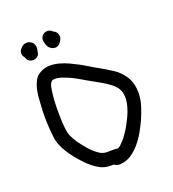

<svg xmlns="http://www.w3.org/2000/svg" viewBox="-198 -946 942 1046"><g transform="rotate(-30 273.0 -423.0)"><path d="M146.5 -47.9Q124 -64.5 106 -85.4Q87.9 -106.4 73.2 -129.9Q59.6 -150.4 46.9 -173.8Q34.2 -197.3 24.4 -221.7Q14.6 -246.1 9.3 -271.5Q3.9 -296.9 5.9 -322.3Q8.8 -372.1 16.1 -420.4Q23.4 -468.8 36.1 -515.6Q40 -533.2 45.9 -554.7Q51.8 -576.2 61 -596.2Q70.3 -616.2 83 -632.8Q95.7 -649.4 115.2 -658.2Q144.5 -670.9 173.8 -667.5Q203.1 -664.1 231 -651.4Q258.8 -638.7 284.2 -620.6Q309.6 -602.5 332 -585Q352.5 -568.4 372.6 -550.3Q392.6 -532.2 414.1 -515.6Q439.5 -493.2 465.3 -470.7Q491.2 -448.2 507.8 -418.9Q527.3 -385.7 530.3 -352.1Q533.2 -318.4 525.4 -285.6Q517.6 -252.9 501 -221.7Q484.4 -190.4 464.8 -161.1Q447.3 -135.7 424.3 -107.4Q401.4 -79.1 373.5 -55.7Q345.7 -32.2 314 -18.6Q282.2 -4.9 247.1 -8.8Q226.6 -11.7 216.8 -24.4Q198.2 -27.3 180.7 -32.2Q163.1 -37.1 146.5 -47.9ZM84 -329.1Q82 -304.7 86.4 -284.2Q90.8 -263.7 101.6 -238.3Q115.2 -210 131.8 -181.2Q148.4 -152.3 170.9 -128.9Q190.4 -107.4 215.8 -102.5Q232.4 -99.6 248 -97.2Q263.7 -94.7 279.3 -89.8Q285.2 -91.8 291 -94.2Q296.9 -96.7 302.7 -101.6Q319.3 -112.3 333 -125Q346.7 -137.7 359.4 -151.4Q383.8 -178.7 406.7 -210.9Q429.7 -243.2 443.4 -277.3Q457 -311.5 454.1 -341.8Q451.2 -372.1 425.8 -400.4Q402.3 -426.8 374.5 -448.7Q346.7 -470.7 320.3 -493.2Q297.9 -512.7 276.4 -530.3Q254.9 -547.9 229.5 -563.5Q206.1 -579.1 183.6 -586.9Q180.7 -587.9 178.2 -588.4Q175.8 -588.9 172.9 -589.8L158.2 -590.8Q150.4 -588.9 148.4 -586.9Q141.6 -579.1 140.6 -579.1Q133.8 -567.4 131.8 -562.5Q129.9 -557.6 126 -546.9Q116.2 -518.6 109.4 -489.7Q102.5 -460.9 97.7 -432.6Q92.8 -404.3 89.4 -380.9Q85.9 -357.4 84 -329.1ZM159.2 -825.2Q168 -818.4 169.9 -805.7Q171.9 -797.9 171.9 -793.9Q171.9 -790 169.9 -782.2L160.2 -755.9Q152.3 -741.2 136.2 -737.8Q120.1 -734.4 106.4 -742.2Q93.8 -749 88.9 -764.6Q87.9 -773.4 85.9 -775.4Q78.1 -790 82 -804.7Q85.9 -818.4 100.6 -828.1Q106.4 -833 114.3 -835.9Q122.1 -838.9 129.9 -837.9Q137.7 -836.9 141.1 -836.4Q144.5 -835.9 150.4 -832Q156.2 -828.1 159.2 -825.2ZM292 -817.4Q305.7 -809.6 309.6 -793.5Q313.5 -777.3 305.7 -763.7Q300.8 -755.9 294.9 -750Q286.1 -741.2 275.4 -737.3Q261.7 -732.4 248.5 -738.8Q235.4 -745.1 227.5 -756.8Q221.7 -766.6 220.2 -776.9Q218.8 -787.1 218.8 -797.9Q218.8 -814.5 230 -825.7Q241.2 -836.9 257.8 -836.9Q280.3 -836.9 292 -817.4Z"/></g></svg>

Font: Schoolbell
Style: Regular
Weight: 400
Designer: Font Diner, Inc
Foundry: Font Diner, Inc
Version: Version 1.000